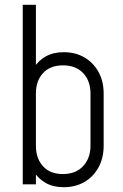

<svg xmlns="http://www.w3.org/2000/svg" viewBox="-20 -770 513 802"><path d="M246 12Q203 12 171.5 -5.5Q140 -23 121 -54L130 -66V0H75V-750H130V-474L121 -486Q140 -517 171.5 -534.5Q203 -552 246 -552Q295 -552 332.5 -530.2Q370 -508.5 391.5 -469.5Q413 -430.5 413 -379V-162Q413 -110 391.5 -70.8Q370 -31.5 332.5 -9.8Q295 12 246 12ZM242.5 -43Q296.5 -43 327.2 -76Q358 -109 358 -162V-379Q358 -432.5 327.2 -464.8Q296.5 -497 243 -497Q189.5 -497 159.8 -464.8Q130 -432.5 130 -379V-161Q130 -108 159.8 -75.5Q189.5 -43 242.5 -43Z"/></svg>

Font: Mohave Light
Style: Regular
Weight: 300
Designer: Gumpita Rahayu
Foundry: Tokotype
Version: Version 2.003